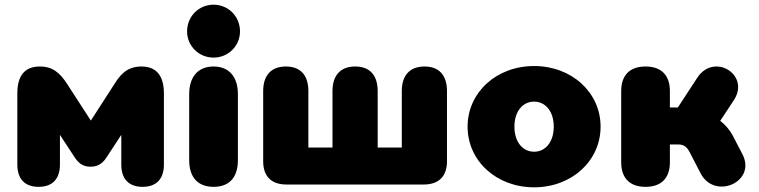

<svg xmlns="http://www.w3.org/2000/svg" viewBox="-20 -788 3241 820"><path d="M145 10C204 10 236 -24 236 -85V-212L299 -116C315 -92 333 -76 367 -76C404 -76 423 -97 435 -116L498 -212V-85C498 -24 530 10 589 10C648 10 680 -24 680 -85V-389C680 -462 650 -504 584 -504C517 -504 489 -461 468 -428L368 -273L267 -429C236 -477 205 -504 150 -504C84 -504 54 -463 54 -389V-85C54 -24 86 10 145 10Z M892 10C960 10 996 -31 996 -104V-386C996 -459 959 -504 892 -504C825 -504 788 -459 788 -386V-104C788 -31 825 10 892 10ZM892 -542C955 -542 1005 -592 1005 -654C1005 -718 955 -768 892 -768C829 -768 779 -718 779 -654C779 -592 829 -542 892 -542Z M1203 0H1790C1854 0 1889 -35 1889 -99V-399C1889 -467 1855 -504 1793 -504C1731 -504 1696 -467 1696 -399V-158H1593V-399C1593 -467 1559 -504 1497 -504C1435 -504 1400 -467 1400 -399V-158H1297V-399C1297 -467 1263 -504 1201 -504C1139 -504 1104 -467 1104 -399V-99C1104 -35 1139 0 1203 0Z M2261 12C2422 12 2545 -101 2545 -247C2545 -393 2422 -506 2261 -506C2100 -506 1977 -393 1977 -247C1977 -101 2100 12 2261 12ZM2261 -140C2213 -140 2177 -181 2177 -247C2177 -313 2213 -354 2261 -354C2309 -354 2345 -313 2345 -247C2345 -181 2309 -140 2261 -140Z M2737 10C2804 10 2841 -27 2841 -95V-171H2877C2898 -171 2913 -163 2926 -137L2972 -48C3032 68 3212 -11 3151 -129L3110 -208C3098 -231 3079 -254 3056 -272L3114 -360C3186 -469 3029 -565 2958 -456L2875 -329H2841V-399C2841 -467 2804 -504 2737 -504C2670 -504 2633 -467 2633 -399V-95C2633 -27 2670 10 2737 10Z"/></svg>

Font: SN Pro Black
Style: Regular
Weight: 900
Designer: Tobias Whetton
Foundry: Supernotes
Version: Version 1.001;Glyphs 3.2 (3249)